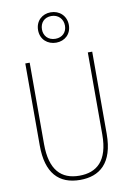

<svg xmlns="http://www.w3.org/2000/svg" viewBox="-105 -1046 764 1119"><g transform="rotate(-10 277.0 -486.0)"><path d="M278 -802C329 -802 368 -837 368 -891C368 -945 328 -982 276 -982C226 -982 186 -947 186 -892C186 -836 228 -802 278 -802ZM278 -825C234 -825 209 -855 209 -892C209 -931 234 -960 276 -960C317 -960 345 -931 345 -891C345 -852 318 -825 278 -825ZM475 -228V-714H449V-228C449 -72 379 -15 277 -15C169 -15 105 -79 105 -232V-714H79V-228C79 -66 150 10 277 10C390 10 475 -52 475 -228Z"/></g></svg>

Font: Noto Sans Malayalam Condensed Thin
Style: Regular
Weight: 100
Width: 3
Designer: Jelle Bosma - Monotype Design Team
Foundry: Monotype Imaging Inc.
Version: Version 2.104